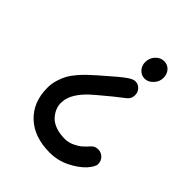

<svg xmlns="http://www.w3.org/2000/svg" viewBox="-192 -601 884 884"><g transform="rotate(45 249.5 -159.5)"><path d="M352.1 -374Q330.1 -374 314.9 -390.4Q299.8 -406.7 299.8 -430.2Q299.8 -457 317.6 -476.1Q335.4 -495.1 358.9 -495.1Q381.8 -495.1 396.5 -478.8Q411.1 -462.4 411.1 -438Q411.1 -413.1 392.8 -393.6Q374.5 -374 352.1 -374ZM283.2 175.8Q183.1 175.8 124 120.6Q64.9 65.4 64.9 -28.8Q64.9 -55.2 72.8 -80.6Q80.6 -106 90.8 -124.5Q101.1 -143.1 119.6 -164.6Q138.2 -186 151.1 -198.2Q164.1 -210.4 186 -230Q269 -303.7 294.9 -320.8Q316.4 -335.9 331.1 -335.9Q349.1 -335.9 362.1 -322.5Q375 -309.1 375 -289.1Q375 -266.1 357.9 -252.9Q348.6 -245.1 332 -232.4Q315.4 -219.7 307.1 -212.9Q237.8 -155.8 221.2 -140.1Q165.5 -86.4 159.2 -37.1Q158.2 -29.3 158.2 -22Q158.2 -4.4 165.3 12.9Q172.4 30.3 186.8 46.4Q201.2 62.5 227.5 72.3Q253.9 82 288.1 82Q312 82 334.7 71.3Q357.4 60.5 370.1 49.1Q382.8 37.6 398.9 20Q410.6 6.8 431.2 6.8Q450.7 6.8 464.8 20.5Q479 34.2 479 55.2Q479 72.3 454.1 101.1Q425.8 131.3 380.6 153.6Q335.4 175.8 283.2 175.8Z"/></g></svg>

Font: Comic Neue
Style: Bold
Weight: 700
Designer: Craig Rozynski
Foundry: Craig Rozynski
Version: Version 2.003;hotconv 1.0.109;makeotfexe 2.5.65596